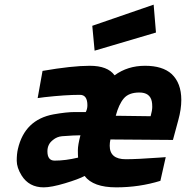

<svg xmlns="http://www.w3.org/2000/svg" viewBox="-20 -794 800 826"><path d="M452 -167Q452 -109 521 -109Q569 -109 666 -116L693 -118L670 -16Q579 12 480 12Q381 12 344 -37Q318 -23 259.5 -5.5Q201 12 168 12Q105 12 73 -39Q52 -73 52 -102.5Q52 -132 57 -153Q86 -279 210 -302Q266 -312 302 -312Q338 -312 349 -312Q356 -325 356 -341Q356 -386 324 -386Q262 -386 172 -376L142 -372L163 -489Q290 -511 366.5 -511Q443 -511 473 -470Q529 -511 604 -511Q679 -511 718 -476Q760 -437 760 -364Q760 -324 747 -277L724 -192L455 -194Q452 -180 452 -167ZM184 -143Q184 -103 215 -103Q262 -103 316 -116Q315 -126 315 -148Q315 -170 326 -212Q301 -212 247 -208Q225 -206 208 -192Q184 -174 184 -143ZM628 -294Q635 -319 635 -334Q635 -349 633 -358Q625 -396 579.5 -396Q534 -396 512.5 -370.5Q491 -345 478 -296ZM387 -576 377 -683 641 -774 651 -654Z"/></svg>

Font: Titillium Web
Style: Bold Italic
Weight: 700
Italic angle: -13°
Version: Version 1.002;PS 57.000;hotconv 1.0.70;makeotf.lib2.5.55311